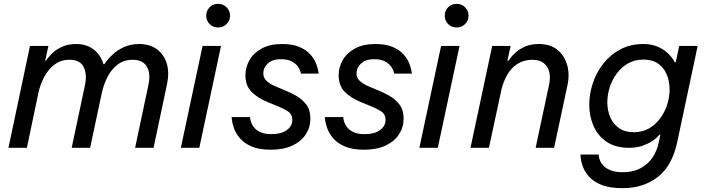

<svg xmlns="http://www.w3.org/2000/svg" viewBox="-20 -769 3666 999"><path d="M120 0H24L136 -530H232L215 -453H219Q219 -453 228.5 -466Q238 -479 257 -496.5Q276 -514 306 -527Q336 -540 376 -540Q429 -540 465.5 -513Q502 -486 517 -439Q532 -392 519 -331L449 0H353L422 -326Q434 -382 415.5 -420Q397 -458 341 -458Q296 -458 263 -432.5Q230 -407 209.5 -367.5Q189 -328 180 -287ZM449 0H353L446 -435H523Q523 -435 534.5 -451Q546 -467 568.5 -487.5Q591 -508 625 -524Q659 -540 704 -540Q759 -540 796 -513Q833 -486 847.5 -439Q862 -392 849 -331L779 0H683L752 -326Q765 -385 744.5 -421.5Q724 -458 670 -458Q625 -458 592.5 -433.5Q560 -409 540 -370Q520 -331 510 -287Z M1017 0H921L1034 -530H1130ZM1115 -626Q1088 -626 1070.5 -644Q1053 -662 1053 -687Q1053 -713 1070.5 -731Q1088 -749 1115 -749Q1141 -749 1159 -731Q1177 -713 1177 -687Q1177 -662 1159 -644Q1141 -626 1115 -626Z M1389 10Q1328 10 1289 -7Q1250 -24 1228.5 -49.5Q1207 -75 1198 -100.5Q1189 -126 1187 -143Q1185 -160 1185 -160H1281Q1281 -160 1282 -151Q1283 -142 1288 -129Q1293 -116 1305 -102.5Q1317 -89 1338 -80Q1359 -71 1393 -71Q1443 -71 1472 -92Q1501 -113 1501 -145Q1501 -175 1477.5 -190Q1454 -205 1426 -216L1372 -238Q1317 -261 1287 -293Q1257 -325 1257 -377Q1257 -419 1278 -456Q1299 -493 1341.5 -516.5Q1384 -540 1448 -540Q1503 -540 1538.5 -524.5Q1574 -509 1594.5 -486Q1615 -463 1624 -440Q1633 -417 1635.5 -401.5Q1638 -386 1638 -386H1546Q1546 -386 1543 -397.5Q1540 -409 1529.5 -423.5Q1519 -438 1498 -449.5Q1477 -461 1441 -461Q1398 -461 1374 -439Q1350 -417 1350 -388Q1350 -364 1366.5 -348.5Q1383 -333 1408 -322L1467 -297Q1492 -287 1522 -270Q1552 -253 1573.5 -225Q1595 -197 1595 -151Q1595 -107 1571 -70Q1547 -33 1501 -11.5Q1455 10 1389 10Z M1874 10Q1813 10 1774 -7Q1735 -24 1713.5 -49.5Q1692 -75 1683 -100.5Q1674 -126 1672 -143Q1670 -160 1670 -160H1766Q1766 -160 1767 -151Q1768 -142 1773 -129Q1778 -116 1790 -102.5Q1802 -89 1823 -80Q1844 -71 1878 -71Q1928 -71 1957 -92Q1986 -113 1986 -145Q1986 -175 1962.5 -190Q1939 -205 1911 -216L1857 -238Q1802 -261 1772 -293Q1742 -325 1742 -377Q1742 -419 1763 -456Q1784 -493 1826.5 -516.5Q1869 -540 1933 -540Q1988 -540 2023.5 -524.5Q2059 -509 2079.5 -486Q2100 -463 2109 -440Q2118 -417 2120.5 -401.5Q2123 -386 2123 -386H2031Q2031 -386 2028 -397.5Q2025 -409 2014.5 -423.5Q2004 -438 1983 -449.5Q1962 -461 1926 -461Q1883 -461 1859 -439Q1835 -417 1835 -388Q1835 -364 1851.5 -348.5Q1868 -333 1893 -322L1952 -297Q1977 -287 2007 -270Q2037 -253 2058.5 -225Q2080 -197 2080 -151Q2080 -107 2056 -70Q2032 -33 1986 -11.5Q1940 10 1874 10Z M2258 0H2162L2275 -530H2371ZM2356 -626Q2329 -626 2311.5 -644Q2294 -662 2294 -687Q2294 -713 2311.5 -731Q2329 -749 2356 -749Q2382 -749 2400 -731Q2418 -713 2418 -687Q2418 -662 2400 -644Q2382 -626 2356 -626Z M2524 0H2428L2541 -530H2637L2620 -453H2626Q2626 -453 2635 -466Q2644 -479 2663.5 -496.5Q2683 -514 2712.5 -527Q2742 -540 2784 -540Q2843 -540 2880 -510Q2917 -480 2931 -430.5Q2945 -381 2932 -323L2863 0H2767L2837 -329Q2845 -365 2838 -394Q2831 -423 2809.5 -440.5Q2788 -458 2750 -458Q2706 -458 2673 -437Q2640 -416 2619 -379.5Q2598 -343 2588 -298Z M3220 210Q3151 210 3108.5 192.5Q3066 175 3043.5 148.5Q3021 122 3012 96Q3003 70 3001.5 52.5Q3000 35 3000 35H3095Q3095 35 3096 44.5Q3097 54 3102.5 67.5Q3108 81 3121 94.5Q3134 108 3158 117.5Q3182 127 3220 127Q3264 127 3296 114Q3328 101 3351 79Q3374 57 3388 28.5Q3402 0 3408 -30L3416 -68H3411Q3411 -68 3401.5 -57.5Q3392 -47 3372 -34Q3352 -21 3322.5 -10.5Q3293 0 3252 0Q3182 0 3136 -31.5Q3090 -63 3068 -114Q3046 -165 3046 -224Q3046 -280 3064.5 -336Q3083 -392 3119 -438Q3155 -484 3207.5 -512Q3260 -540 3327 -540Q3363 -540 3390 -530.5Q3417 -521 3436.5 -507Q3456 -493 3468 -478.5Q3480 -464 3485.5 -454.5Q3491 -445 3491 -445H3496L3514 -530H3610L3504 -31Q3478 93 3403 151.5Q3328 210 3220 210ZM3278 -81Q3322 -81 3356.5 -100.5Q3391 -120 3415 -153Q3439 -186 3451.5 -225Q3464 -264 3464 -303Q3464 -345 3449.5 -380.5Q3435 -416 3405 -437.5Q3375 -459 3328 -459Q3283 -459 3248.5 -439.5Q3214 -420 3189.5 -387Q3165 -354 3152.5 -315Q3140 -276 3140 -237Q3140 -196 3154.5 -160.5Q3169 -125 3200 -103Q3231 -81 3278 -81Z"/></svg>

Font: Be Vietnam Pro Variable Thin
Style: Italic
Weight: 100
Italic angle: -12°
Designer: Lam Bao, Tony Le, Vietanh Nguyen
Foundry: Yellow Type Foundry
Version: Version 1.002